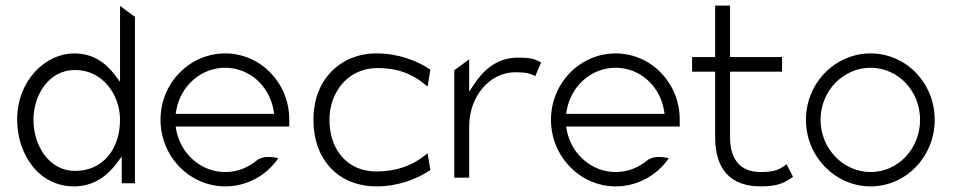

<svg xmlns="http://www.w3.org/2000/svg" viewBox="-20 -652 3389 683"><path d="M41 -226C41 -106 116 11 243 11C313 11 361 -26 395 -71L413 -95V0H460V-592L407 -631V-361L389 -385C356 -428 312 -462 243 -462C145 -462 41 -369 41 -226ZM99 -226C99 -312 152 -403 247 -403C347 -403 407 -313 407 -226C407 -123 347 -44 247 -44C156 -44 99 -132 99 -226Z M551 -226C551 -95 655 11 781 11C859 11 928 -28 970 -89C951 -94 914 -99 893 -81C862 -56 825 -40 781 -40C696 -40 624 -103 607 -189L605 -202H1009V-227C1009 -357 907 -462 781 -462C655 -462 551 -357 551 -226ZM605 -247 607 -260C623 -347 695 -411 781 -411C867 -411 938 -347 953 -260L955 -247Z M1095 -226C1095 -191 1100 -160 1110 -131C1140 -48 1211 11 1320 11C1396 11 1463 -15 1511 -47L1501 -107L1490 -98C1447 -64 1390 -42 1320 -42C1296 -42 1272 -46 1251 -55C1192 -80 1152 -141 1152 -226C1152 -252 1156 -276 1165 -299C1189 -362 1243 -410 1325 -410C1395 -410 1448 -388 1490 -353L1501 -344L1511 -404C1465 -436 1396 -462 1320 -462C1286 -462 1257 -456 1229 -445C1152 -412 1095 -339 1095 -226Z M1596 -20H1649V-201C1649 -259 1669 -307 1698 -340C1723 -369 1762 -395 1814 -395C1851 -395 1869 -390 1884 -381L1905 -430C1883 -441 1873 -447 1822 -447C1749 -447 1701 -404 1667 -353L1649 -326V-441L1596 -402Z M1940 -226C1940 -95 2044 11 2170 11C2248 11 2317 -28 2359 -89C2340 -94 2303 -99 2282 -81C2251 -56 2214 -40 2170 -40C2085 -40 2013 -103 1996 -189L1994 -202H2398V-227C2398 -357 2296 -462 2170 -462C2044 -462 1940 -357 1940 -226ZM1994 -247 1996 -260C2012 -347 2084 -411 2170 -411C2256 -411 2327 -347 2342 -260L2344 -247Z M2442 -397H2524V-158C2526 -47 2581 11 2686 11C2748 11 2771 -2 2801 -23L2778 -68C2756 -51 2740 -40 2686 -40C2612 -40 2577 -87 2577 -163V-397H2762V-449H2577V-632H2524V-449H2442Z M2847 -226C2847 -95 2951 11 3077 11C3203 11 3305 -95 3305 -226C3305 -357 3203 -462 3077 -462C2951 -462 2847 -357 2847 -226ZM2899 -226C2899 -329 2980 -411 3077 -411C3174 -411 3253 -329 3253 -226C3253 -123 3175 -40 3077 -40C2980 -40 2899 -123 2899 -226Z"/></svg>

Font: Charger Sport
Style: ExLit
Weight: 200
Designer: Jasper
Foundry: Cannot Into Space Fonts
Version: Version 1.1